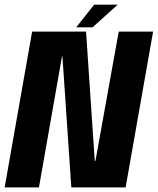

<svg xmlns="http://www.w3.org/2000/svg" viewBox="-46 -812 683 832"><path d="M-25.8 0H122.8L222.6 -567.4H224.6L263 0H498.4L617.4 -675H468.5L367.6 -114.7H364.6L326.9 -675H93.2ZM284.1 -693.5H354.9L463.9 -791.7H362Z"/></svg>

Font: Anybody Thin Condensed
Style: Italic
Weight: 100
Width: 3
Italic angle: -10°
Version: Version 1.113;gftools[0.9.25]